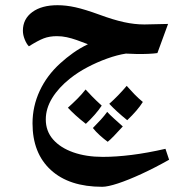

<svg xmlns="http://www.w3.org/2000/svg" viewBox="-20 -430 695 738"><path d="M373 288Q246 288 175.5 223.5Q105 159 105 44Q105 -21 132.5 -80.5Q160 -140 212 -187Q235 -208 261 -226.5Q287 -245 318 -260Q295 -269 275 -276Q255 -283 236.5 -287Q218 -291 199 -291Q170 -291 148 -282.5Q126 -274 91 -252Q82 -261 75 -278.5Q68 -296 68 -312Q68 -357 104 -383.5Q140 -410 201 -410Q234 -410 270 -402Q306 -394 361 -374Q415 -354 456 -345Q497 -336 535 -336L626 -338L585 -226Q572 -224 549.5 -223Q527 -222 504 -222.5Q481 -223 464 -224Q431 -219 392 -205Q353 -191 316 -171.5Q279 -152 249 -128Q205 -93 180.5 -53Q156 -13 156 29Q156 74 184 106Q212 138 261.5 155.5Q311 173 375 173Q426 173 486 165.5Q546 158 616 142L630 184Q575 215 524 238.5Q473 262 433.5 275Q394 288 373 288ZM310 46Q288 29 270.5 13Q253 -3 241 -16Q260 -33 277 -50Q294 -67 309 -86Q318 -76 333.5 -60Q349 -44 371 -24Q359 -6 343.5 11.5Q328 29 310 46ZM469 32Q448 15 431 -0.5Q414 -16 400 -31Q417 -46 434 -63.5Q451 -81 467 -100Q481 -84 496 -68.5Q511 -53 529 -38Q509 -6 469 32ZM394 115Q379 104 363.5 90Q348 76 337 62Q353 46 367.5 30Q382 14 392 0Q402 11 418 25.5Q434 40 452 56Q433 77 418 92.5Q403 108 394 115Z"/></svg>

Font: Noto Naskh Arabic
Style: Regular
Weight: 400
Designer: Monotype Design Team, David Williams, Mohamad Dakak and Nizar Qandah
Foundry: Monotype Imaging Inc.
Version: Version 2.013